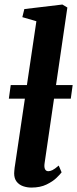

<svg xmlns="http://www.w3.org/2000/svg" viewBox="-20 -838 348 868"><path d="M181.5 -99.5Q179 -82.5 183.5 -73.2Q188 -64 198.5 -64Q206.5 -64 216.8 -68.8Q227 -73.5 245.5 -89.5L258.5 -59Q252.5 -50.5 235.5 -34Q218.5 -17.5 190.2 -3.8Q162 10 121.5 10Q102.5 10 84.5 3.8Q66.5 -2.5 55.2 -16.8Q44 -31 44 -54.5Q44 -59.5 44.8 -66.5Q45.5 -73.5 46.2 -80.5Q47 -87.5 48 -92L144.5 -742L81 -760.5L90 -797L262 -817.5L284.5 -804ZM308.5 -453.5 300 -392H20L28.5 -453.5Z"/></svg>

Font: Merriweather 28pt
Style: Bold Italic
Weight: 700
Italic angle: -7.8°
Version: Version 2.101